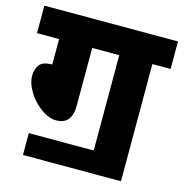

<svg xmlns="http://www.w3.org/2000/svg" viewBox="-97 -712 788 823"><g transform="rotate(15 296.5 -301.0)"><path d="M77 -77H365V-500H245V-245Q245 -160 176 -160Q150 -160 124 -175Q98 -190 76 -213.5Q54 -237 40.5 -265Q27 -293 27 -318Q27 -347 41.5 -367Q56 -387 98 -387V-500H0V-622H593V-500H512V20H77Z"/></g></svg>

Font: Noto Sans Devanagari UI SemiCondensed ExtraBold
Style: Regular
Weight: 800
Width: 4
Designer: Jelle Bosma - Monotype Design Team
Foundry: Monotype Imaging Inc.
Version: Version 2.004; ttfautohint (v1.8.4.7-5d5b)